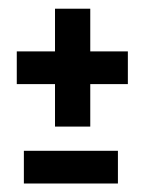

<svg xmlns="http://www.w3.org/2000/svg" viewBox="-20 -500 340 452"><path d="M109.5 -202V-302H19.5V-379H109.5V-479.5H192.5V-379H281V-302H192.5V-202ZM36.2 -68V-145H257.6V-68Z"/></svg>

Font: Anybody ExtraExpanded Medium
Style: Regular
Weight: 500
Width: 8
Designer: Tyler Finck
Foundry: Etcetera Type Company
Version: Version 1.010; ttfautohint (v1.8.3) -l 8 -r 50 -G 200 -x 14 